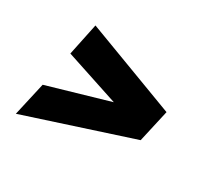

<svg xmlns="http://www.w3.org/2000/svg" viewBox="-85 -540 605 573"><g transform="rotate(30 217.5 -253.5)"><path d="M23 -80 49 -195 259 -256 74 -317 97 -427 410 -309 385 -198Z"/></g></svg>

Font: Saira ExtraCondensed ExtraBold
Style: Italic
Weight: 800
Width: 2
Italic angle: -12°
Designer: Hector Gatti with collaboration of the Omnibus-Type team
Foundry: Omnibus-Type
Version: Version 1.101